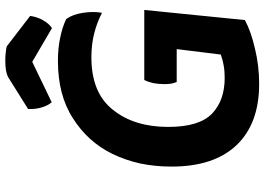

<svg xmlns="http://www.w3.org/2000/svg" viewBox="-156 -816 996 723"><g transform="rotate(-90 341.5 -455.0)"><path d="M627 -30.3Q636.7 -125 665 -409.2Q598.6 -409.2 401.4 -409.2Q394.5 -396.5 389.6 -376Q385.7 -355.5 385.7 -333Q385.7 -318.4 387.7 -306.6Q390.6 -294.9 393.6 -287.1Q435.5 -287.1 517.6 -287.1Q512.7 -245.1 497.1 -121.1Q478.5 -114.3 457 -110.4Q435.5 -106.4 409.2 -106.4Q325.2 -106.4 275.4 -153.3Q224.6 -201.2 224.6 -319.3Q224.6 -447.3 289.1 -527.3Q352.5 -608.4 487.3 -608.4Q535.2 -608.4 577.1 -597.7Q619.1 -586.9 654.3 -568.4Q660.2 -599.6 654.3 -639.6Q648.4 -678.7 630.9 -703.1Q600.6 -717.8 561.5 -725.6Q522.5 -734.4 473.6 -734.4Q343.8 -734.4 256.8 -677.7Q168.9 -622.1 124 -531.2Q99.6 -481.4 86.9 -424.8Q75.2 -368.2 75.2 -306.6Q75.2 -146.5 156.2 -61.5Q237.3 23.4 386.7 23.4Q454.1 23.4 518.6 7.8Q583 -6.8 627 -30.3ZM528.3 -926.8Q519.5 -929.7 505.9 -930.7Q493.2 -932.6 473.6 -932.6Q452.1 -932.6 436.5 -929.7Q420.9 -926.8 412.1 -921.9Q372.1 -897.5 292 -846.7Q292 -841.8 292 -836.9Q292 -815.4 297.9 -795.9Q304.7 -772.5 317.4 -757.8Q368.2 -782.2 469.7 -831.1Q502 -812.5 596.7 -756.8Q614.3 -768.6 626 -790Q638.7 -811.5 642.6 -838.9Q604.5 -868.2 528.3 -926.8Z"/></g></svg>

Font: cl
Style: Bold Italic
Weight: 400
Designer: Mitja Miklavcic
Version: Version 7.504; 2011; Build 1022